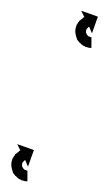

<svg xmlns="http://www.w3.org/2000/svg" viewBox="-20 -316 202 357"><path d="M30 21Q30 21 30 21Q30 21 30 21Q30 21 30 21Q30 21 30 21Q29 21 28 21Q28 21 28 21Q28 21 28 21Q27 21 27 21Q27 21 27 21Q26 21 24 20Q24 20 24 20Q24 20 24 20Q24 20 23.5 20Q23 20 23 20Q21 19 19 19Q19 19 19 18.5Q19 18 19 18Q19 18 18.5 18Q18 18 18 18Q16 17 14 16Q14 16 14 15.5Q14 15 13 15Q13 15 13 15Q13 15 13 15Q11 13 9 11Q9 11 8.5 11Q8 11 8 11Q8 11 8 10.5Q8 10 8 10Q6 8 4 5Q4 5 4 5Q4 5 4 5Q4 5 4 4.5Q4 4 4 4Q3 1 2 -2Q2 -2 2 -2Q2 -2 2 -2Q2 -3 2 -3Q2 -3 2 -3Q1 -6 1 -9Q1 -9 1 -9.5Q1 -10 1 -10Q1 -10 1 -10Q1 -10 1 -10Q1 -14 2 -17Q2 -17 2 -17Q2 -17 2 -17Q2 -17 2 -17Q2 -17 2 -17Q3 -20 4 -23Q4 -23 4.5 -23Q5 -23 5 -23Q5 -24 5 -24Q5 -24 5 -24Q6 -26 8 -28Q8 -28 8 -28Q8 -28 8 -28Q8 -29 8 -29Q8 -29 8 -29Q10 -30 12 -32Q12 -32 12 -32Q12 -32 12 -32Q12 -32 12 -32Q12 -32 12 -32Q14 -33 15 -34Q15 -34 15 -34Q15 -34 15 -34Q15 -34 15 -34.5Q15 -35 15 -35Q16 -35 17 -36Q17 -36 17 -36Q17 -36 17 -36Q17 -36 17 -36Q17 -36 17 -36Q18 -36 18 -36L12 -48L43 -37L32 -6L27 -18Q27 -18 26 -18Q26 -18 26 -18Q26 -18 26 -18Q26 -18 26 -18Q26 -18 26 -18Q26 -18 26 -17Q26 -17 26 -17Q26 -17 26 -17Q26 -18 26 -18Q26 -18 26 -18Q25 -17 24 -17Q24 -17 24.5 -17Q25 -17 25 -17Q25 -17 25 -17Q25 -17 25 -17Q24 -16 23 -15Q23 -15 23 -15Q23 -15 23 -16Q23 -16 23.5 -16Q24 -16 24 -16Q23 -15 22 -14Q22 -14 22 -14Q22 -14 22 -14Q22 -14 22 -14Q22 -14 22 -14Q22 -13 21 -11Q21 -11 21 -11.5Q21 -12 21 -12Q21 -12 21 -12Q21 -12 21 -12Q21 -11 21 -9Q21 -9 21 -9Q21 -9 21 -9Q21 -9 21 -9.5Q21 -10 21 -10Q21 -8 21 -6Q21 -6 21 -6.5Q21 -7 21 -7Q21 -7 21 -7Q21 -7 21 -7Q22 -6 22 -4Q22 -4 22 -4Q22 -4 22 -4Q22 -5 22 -5Q22 -5 22 -5Q23 -3 24 -2Q24 -2 24 -2Q24 -2 23 -2Q23 -3 23 -3Q23 -3 23 -3Q24 -2 25 -1Q25 -1 25 -1Q25 -1 25 -1Q25 -1 25 -1Q25 -1 25 -1Q26 0 27 0Q27 0 27 0Q27 0 27 0Q27 0 27 0Q27 0 27 0Q28 0 29 1Q29 1 29 1Q29 1 29 1Q28 1 28 1Q28 1 28 1Q29 1 30 1Q30 1 30 1Q30 1 30 1Q30 1 30 1Q30 1 30 1Q30 1 31 1Q31 1 31 1Q31 1 31 1Q31 1 31 1Q31 1 31 1Q31 1 31 1V21Q31 21 30 21ZM149 -227Q149 -227 149 -227Q149 -227 149 -227Q149 -227 149 -227Q149 -227 149 -227Q148 -227 147 -227Q147 -227 147 -227Q147 -227 147 -227Q146 -227 146 -227Q146 -227 146 -227Q145 -227 143 -228Q143 -228 143 -228Q143 -228 143 -228Q143 -228 142.5 -228Q142 -228 142 -228Q140 -229 138 -229Q138 -229 138 -229.5Q138 -230 138 -230Q138 -230 137.5 -230Q137 -230 137 -230Q135 -231 133 -232Q133 -232 133 -232.5Q133 -233 132 -233Q132 -233 132 -233Q132 -233 132 -233Q130 -235 128 -237Q128 -237 127.5 -237Q127 -237 127 -237Q127 -237 127 -237.5Q127 -238 127 -238Q125 -240 123 -243Q123 -243 123 -243Q123 -243 123 -243Q123 -243 123 -243.5Q123 -244 123 -244Q122 -247 121 -250Q121 -250 121 -250Q121 -250 121 -250Q121 -251 121 -251Q121 -251 121 -251Q120 -254 120 -257Q120 -257 120 -257.5Q120 -258 120 -258Q120 -258 120 -258Q120 -258 120 -258Q120 -262 121 -265Q121 -265 121 -265Q121 -265 121 -265Q121 -265 121 -265Q121 -265 121 -265Q122 -268 123 -271Q123 -271 123.5 -271Q124 -271 124 -271Q124 -272 124 -272Q124 -272 124 -272Q125 -274 127 -276Q127 -276 127 -276Q127 -276 127 -276Q127 -277 127 -277Q127 -277 127 -277Q129 -278 131 -280Q131 -280 131 -280Q131 -280 131 -280Q131 -280 131 -280Q131 -280 131 -280Q133 -281 134 -282Q134 -282 134 -282Q134 -282 134 -282Q134 -282 134 -282.5Q134 -283 134 -283Q135 -283 136 -284Q136 -284 136 -284Q136 -284 136 -284Q136 -284 136 -284Q136 -284 136 -284Q137 -284 137 -284L131 -296L162 -285L151 -254L146 -266Q146 -266 145 -266Q145 -266 145 -266Q145 -266 145 -266Q145 -266 145 -266Q145 -266 145 -266Q145 -266 145 -265Q145 -265 145 -265Q145 -265 145 -265Q145 -266 145 -266Q145 -266 145 -266Q144 -265 143 -265Q143 -265 143.5 -265Q144 -265 144 -265Q144 -265 144 -265Q144 -265 144 -265Q143 -264 142 -263Q142 -263 142 -263Q142 -263 142 -264Q142 -264 142.5 -264Q143 -264 143 -264Q142 -263 141 -262Q141 -262 141 -262Q141 -262 141 -262Q141 -262 141 -262Q141 -262 141 -262Q141 -261 140 -259Q140 -259 140 -259.5Q140 -260 140 -260Q140 -260 140 -260Q140 -260 140 -260Q140 -259 140 -257Q140 -257 140 -257Q140 -257 140 -257Q140 -257 140 -257.5Q140 -258 140 -258Q140 -256 140 -254Q140 -254 140 -254.5Q140 -255 140 -255Q140 -255 140 -255Q140 -255 140 -255Q141 -254 141 -252Q141 -252 141 -252Q141 -252 141 -252Q141 -253 141 -253Q141 -253 141 -253Q142 -251 143 -250Q143 -250 143 -250Q143 -250 142 -250Q142 -251 142 -251Q142 -251 142 -251Q143 -250 144 -249Q144 -249 144 -249Q144 -249 144 -249Q144 -249 144 -249Q144 -249 144 -249Q145 -248 146 -248Q146 -248 146 -248Q146 -248 146 -248Q146 -248 146 -248Q146 -248 146 -248Q147 -248 148 -247Q148 -247 148 -247Q148 -247 148 -247Q147 -247 147 -247Q147 -247 147 -247Q148 -247 149 -247Q149 -247 149 -247Q149 -247 149 -247Q149 -247 149 -247Q149 -247 149 -247Q149 -247 150 -247Q150 -247 150 -247Q150 -247 150 -247Q150 -247 150 -247Q150 -247 150 -247Q150 -247 150 -247V-227Q150 -227 149 -227Z"/></svg>

Font: FRB American Cursive Just Arrows Light
Style: Italic
Weight: 300
Italic angle: -25°
Version: Version 2.0;Modular Font Editor K font №1